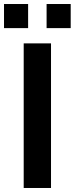

<svg xmlns="http://www.w3.org/2000/svg" viewBox="-38 -936 372 956"><path d="M314 -796V-916H194V-796ZM102 -796V-916H-18V-796ZM216 0V-720H80V0Z"/></svg>

Font: Vela Sans ExtBd
Style: Regular
Weight: 800
Designer: Principal design: Mikhail Sharanda - project Manrope.
Design modification: Ravid Balaliev
Foundry: Mikhail Sharanda
Version: Version 1.001